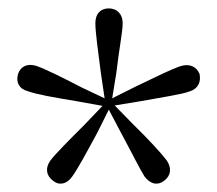

<svg xmlns="http://www.w3.org/2000/svg" viewBox="-20 -832 516 457"><path d="M229 -598 174 -624C126 -649 87 -668 67 -675C45 -682 29 -674 23 -656C17 -636 26 -620 46 -615C68 -607 109 -600 163 -591L224 -580L182 -536C144 -498 113 -467 100 -450C87 -432 90 -414 106 -402C120 -390 139 -393 152 -412C165 -430 185 -467 211 -515L239 -571L268 -516C294 -468 313 -429 324 -412C338 -393 356 -390 371 -402C387 -414 389 -432 377 -450C364 -467 335 -499 297 -536L253 -581L314 -591C368 -601 411 -607 430 -614C451 -620 459 -636 455 -656C448 -673 432 -681 411 -675C389 -668 353 -650 303 -626L247 -598L257 -659C263 -713 272 -756 272 -777C272 -799 258 -812 239 -812C219 -812 207 -799 207 -777C207 -755 213 -714 220 -659Z"/></svg>

Font: Noto Serif KR Light
Style: Regular
Weight: 300
Designer: Ryoko NISHIZUKA 西塚涼子 (kana & ideographs); Frank Grießhammer (Latin, Greek & Cyrillic); Wenlong ZHANG 张文龙 (bopomofo); San
Foundry: Adobe
Version: Version 2.001;hotconv 1.1.0;makeotfexe 2.6.0